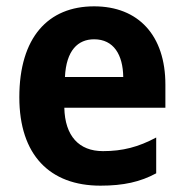

<svg xmlns="http://www.w3.org/2000/svg" viewBox="-20 -576 580 606"><path d="M277 -556C132 -556 41 -458 41 -269C41 -87 137 10 297 10C370 10 423 -2 473 -29V-142C417 -112 367 -99 305 -99C229 -99 185 -147 183 -236H502V-309C502 -464 417 -556 277 -556ZM277 -452C339 -452 368 -403 369 -333H185C189 -417 226 -452 277 -452Z"/></svg>

Font: Noto Sans Telugu SemiCondensed
Style: Bold
Weight: 700
Width: 4
Designer: Jelle Bosma - Monotype Design Team
Foundry: Monotype Imaging Inc.
Version: Version 2.005